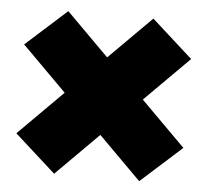

<svg xmlns="http://www.w3.org/2000/svg" viewBox="-43 -554 656 607"><g transform="rotate(5 285.0 -250.0)"><path d="M150 -508 285 -373 420 -508 550 -391 409 -250 550 -109 420 8 285 -127 150 8 20 -109 161 -250 20 -391Z"/></g></svg>

Font: Fivo Sans Modern ExtBlk
Style: Regular
Weight: 950
Designer: Alexander Slobzheninov
Foundry: Alexander Slobzheninov
Version: 1.0